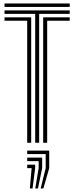

<svg xmlns="http://www.w3.org/2000/svg" viewBox="-20 -820 426 1103"><path d="M182.2 0V-740.5H6V-760.2H380.5V-740.5H205V0ZM136.2 0V-700.8H6V-720.5H159.2V0ZM228 0V-720.5H380.5V-700.8H251V0ZM6 -780.2V-800H380.5V-780.2ZM213.5 262.8 242.5 146V65.2H136.2V45H262.8V146L229 262.8ZM151.5 262.8 161.8 146H136.2V125.8H182V146L167 262.8ZM182.5 262.8 202 146V105.5H136.2V85.5H222.2V146L198 262.8Z"/></svg>

Font: Big Shoulders Inline Text Thin
Style: Bold
Weight: 700
Version: Version 2.002